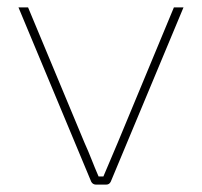

<svg xmlns="http://www.w3.org/2000/svg" viewBox="-20 -500 547 520"><path d="M477 -480 280 -8Q278 -4 275 -2Q272 0 267 0H240Q236 0 232.5 -2Q229 -4 227 -8L30 -480H56L209 -113Q219 -91 228 -68Q237 -45 247 -22H260Q270 -45 279.5 -68Q289 -91 299 -114L451 -480Z"/></svg>

Font: Exo 2 Thin
Style: Regular
Weight: 250
Designer: Natanael Gama
Foundry: Natanael Gama
Version: Version 2.010